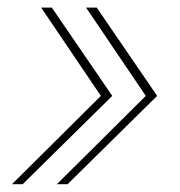

<svg xmlns="http://www.w3.org/2000/svg" viewBox="-20 -551 470 501"><path d="M11.2 -70.3 243.2 -300.8 87.4 -531.2H115.2L272.9 -300.8L39.1 -70.3ZM128.4 -70.3 360.4 -300.8 204.6 -531.2H232.4L390.1 -300.8L156.2 -70.3Z"/></svg>

Font: Inter 18pt Thin
Style: Italic
Weight: 250
Italic angle: -9.3988°
Version: Version 4.001;git-66647c0bb